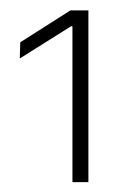

<svg xmlns="http://www.w3.org/2000/svg" viewBox="-20 -722 246 379"><path d="M154.5 -362.5H123V-670H120L19 -606.5L20 -638.5L119 -701.5H154.5Z"/></svg>

Font: Anek Malayalam ExtraLight
Style: Regular
Weight: 250
Version: Version 1.003